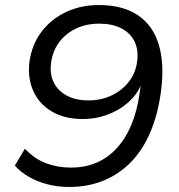

<svg xmlns="http://www.w3.org/2000/svg" viewBox="-20 -734 711 763"><path d="M254 9Q211 9 171 -1Q131 -11 97 -30Q63 -49 39 -76L79 -143Q116 -103 162.5 -85.5Q209 -68 262 -68Q318 -68 363.5 -87.5Q409 -107 444 -145Q479 -183 502 -238Q525 -293 535 -365L544 -427H550Q538 -375 501 -338Q464 -301 414 -281Q364 -261 309 -261Q237 -261 186.5 -290.5Q136 -320 112.5 -372Q89 -424 97 -489Q107 -558 145.5 -608.5Q184 -659 243 -686.5Q302 -714 372 -714Q468 -714 528 -673.5Q588 -633 611 -556.5Q634 -480 620 -373Q608 -281 578 -210Q548 -139 501 -90.5Q454 -42 392 -16.5Q330 9 254 9ZM331 -335Q383 -335 425 -355.5Q467 -376 493.5 -411Q520 -446 525 -491Q531 -536 514.5 -569.5Q498 -603 462 -621.5Q426 -640 375 -640Q323 -640 282 -620.5Q241 -601 215 -566Q189 -531 183 -484Q177 -440 193.5 -406.5Q210 -373 245.5 -354Q281 -335 331 -335Z"/></svg>

Font: Nunito Sans 10pt SemiExpanded
Style: Italic
Weight: 400
Width: 6
Italic angle: -9°
Designer: Vernon Adams
Foundry: Vernon Adams
Version: Version 3.101;gftools[0.9.27]